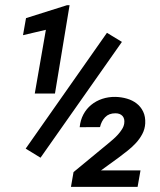

<svg xmlns="http://www.w3.org/2000/svg" viewBox="-20 -732 627 752"><path d="M138.7 -114.3 80.6 -149.9 398.9 -603.5 457.5 -567.9ZM195.3 -365.7H116.2L159.7 -615.3L70.1 -594.2L81.9 -661L242.3 -711.6H252.5ZM518.9 0H257.9L268 -58L405.5 -171.4Q413.9 -178.4 423.8 -187Q433.6 -195.6 442.4 -205.4Q451.2 -215.3 458 -226.1Q464.9 -236.9 466.6 -248.7Q469.2 -267.2 459.8 -277.7Q450.3 -288.3 431.9 -288.3Q406.4 -288.3 391.7 -272.9Q377 -257.5 371.7 -234.2L292.1 -233.8Q294.8 -261.5 306.6 -283.7Q318.5 -305.9 337.2 -321.2Q355.9 -336.6 380.3 -344.8Q404.6 -352.9 431.9 -352.5Q455.6 -352 477.4 -345.6Q499.1 -339.3 515.4 -326.5Q531.7 -313.8 540.9 -294.4Q550.1 -275.1 548.8 -248.7Q547.5 -226.3 537.4 -207.2Q527.3 -188.1 512.3 -171.8Q497.4 -155.6 479.4 -141.5Q461.3 -127.4 445.1 -115.1L375.6 -64.6H530.3Z"/></svg>

Font: Roboto Mono Medium
Style: Italic
Weight: 500
Designer: Google
Version: Version 2.000985; 2015; ttfautohint (v1.3)